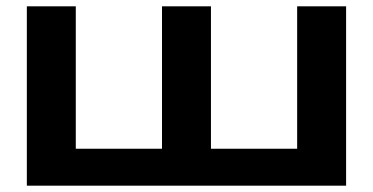

<svg xmlns="http://www.w3.org/2000/svg" viewBox="-20 -588 1180 608"><path d="M1076 0V-568H921V-117H648V-568H493V-117H220V-568H65V0Z"/></svg>

Font: Bounded Med
Style: Regular
Weight: 500
Designer: Vlad Churkin
Version: Version 3.0